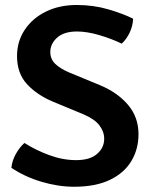

<svg xmlns="http://www.w3.org/2000/svg" viewBox="-20 -716 596 750"><path d="M24.5 -60.5Q27 -88 42 -114.8Q57 -141.5 75.5 -157.5Q118.5 -130 171.8 -110.2Q225 -90.5 277.5 -90.5Q331.5 -90.5 359.2 -114.8Q387 -139 387 -174Q387 -201.5 368.5 -226Q350 -250.5 307 -269L186.5 -319Q123.5 -345.5 85 -387.8Q46.5 -430 46.5 -497Q46.5 -554.5 76.8 -599.8Q107 -645 159.5 -670.8Q212 -696.5 279.5 -696.5Q345 -696.5 403 -679.5Q461 -662.5 500 -643Q499 -615.5 486.8 -589.2Q474.5 -563 455.5 -545.5Q416.5 -564.5 368.2 -578.8Q320 -593 280.5 -593Q230 -593 203.2 -569Q176.5 -545 176.5 -513Q176.5 -485 195.8 -466.5Q215 -448 250 -433L371 -383Q438.5 -355 479.8 -306.8Q521 -258.5 521 -192Q521 -133.5 493.2 -87Q465.5 -40.5 409.5 -13.5Q353.5 13.5 269.5 13.5Q207.5 13.5 142 -6Q76.5 -25.5 24.5 -60.5Z"/></svg>

Font: Signika Negative SC SemiBold
Style: Regular
Weight: 600
Designer: Anna Giedryś
Foundry: Anna Giedryś
Version: Version 2.000; ttfautohint (v1.8.3) -l 8 -r 50 -G 200 -x 9 -